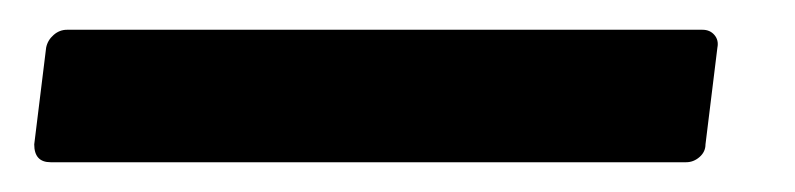

<svg xmlns="http://www.w3.org/2000/svg" viewBox="-20 -109 534 129"><path d="M3 -12 11 -77Q12 -82 16 -85.5Q20 -89 25 -89H452Q457 -89 460 -85.5Q463 -82 462 -77L454 -12Q454 -7 450 -3.5Q446 0 441 0H14Q3 0 3 -12Z"/></svg>

Font: Barlow SemiBold
Style: Italic
Weight: 600
Italic angle: -7°
Designer: Jeremy Tribby
Foundry: Tribby Type
Version: Version 1.408